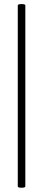

<svg xmlns="http://www.w3.org/2000/svg" viewBox="-20 -758 208 940"><path d="M67 154V-731Q67 -736 76.5 -737.5Q86 -739 95 -737.5Q104 -736 104 -731V154Q104 159 95 160.5Q86 162 76.5 160.5Q67 159 67 154Z"/></svg>

Font: Cormorant Light
Style: Regular
Weight: 300
Designer: Christian Thalmann (Catharsis Fonts)
Foundry: Catharsis Fonts
Version: Version 4.000